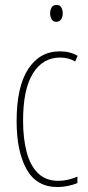

<svg xmlns="http://www.w3.org/2000/svg" viewBox="-20 -810 353 774"><path d="M212 -56Q127 -56 87 -128Q47 -200 47 -322Q47 -460 93.5 -531.5Q140 -603 221 -603Q262 -603 293 -585L283 -562Q257 -578 222 -578Q153 -578 113 -514.5Q73 -451 73 -323Q73 -252 87.5 -197Q102 -142 133.5 -111.5Q165 -81 215 -81Q253 -81 292 -98V-72Q276 -65 254 -60.5Q232 -56 212 -56ZM208 -790Q222 -790 227.5 -779.5Q233 -769 233 -757Q233 -741 226 -731.5Q219 -722 207 -722Q194 -722 188 -732.5Q182 -743 182 -756Q182 -768 187.5 -779Q193 -790 208 -790Z"/></svg>

Font: Noto Sans Malayalam UI ExtraCondensed Thin
Style: Regular
Weight: 100
Width: 2
Designer: Jelle Bosma - Monotype Design Team
Foundry: Monotype Imaging Inc.
Version: Version 2.104; ttfautohint (v1.8.4.7-5d5b)